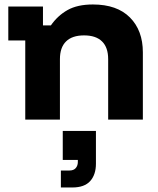

<svg xmlns="http://www.w3.org/2000/svg" viewBox="-20 -529 698 849"><path d="M91.7 0V-350H16.7V-500H170V-416.7H205Q235 -460 278.8 -484.6Q322.5 -509.2 390.8 -509.2Q497.5 -509.2 554.6 -451.7Q611.7 -394.2 611.7 -297.5V0H458.3V-267.5Q458.3 -319.2 431.2 -345.8Q404.2 -372.5 351.7 -372.5Q299.2 -372.5 272.1 -345.8Q245 -319.2 245 -267.5V0ZM249.2 300V225H286.7Q305.8 225 315 214.2Q324.2 203.3 324.2 187.5V178.3H257.5V50H404.2V195Q404.2 243.3 378.8 271.7Q353.3 300 300 300Z"/></svg>

Font: Funnel Display ExtraBold
Style: Regular
Weight: 800
Designer: NORD ID, Kristian Moeller
Foundry: Dicotype
Version: Version 1.000